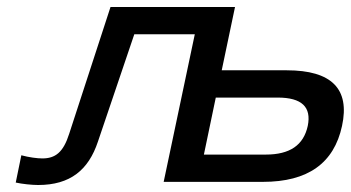

<svg xmlns="http://www.w3.org/2000/svg" viewBox="-20 -520 1003 549"><path d="M260 -115 364 -422H537L448 0H732C860 0 935 -53 958 -160C981 -266 928 -319 800 -319H614L652 -500H296L178 -138C161 -84 138 -67 101 -67C87 -67 63 -70 41 -76L25 2C43 6 71 9 89 9C181 9 233 -34 260 -115ZM563 -78 597 -241H774C843 -241 871 -214 860 -160C848 -105 809 -78 740 -78Z"/></svg>

Font: LT Wave
Style: Italic
Weight: 400
Designer: Daniel Lyons
Version: Version 2.5 (Glyphs App)